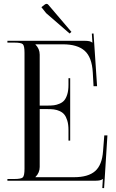

<svg xmlns="http://www.w3.org/2000/svg" viewBox="-20 -929 597 987"><path d="M337.9 -756.8 216.8 -861.8 192.9 -892.1 209 -904.8Q214.8 -909.2 219.2 -909.2Q225.1 -909.2 229 -903.8L347.2 -765.1ZM18.1 0V-8.8H53.2Q88.9 -8.8 97.4 -17.3Q106 -25.9 106 -62V-657.2Q106 -693.4 97.4 -701.7Q88.9 -710 53.2 -710H18.1V-719.2H417Q444.8 -719.2 454.1 -710H455.1L452.1 -756.3L460.9 -756.8L479 -485.8H460.9L457 -556.2Q452.6 -634.8 415.3 -668Q377.9 -701.2 303.2 -701.2H162.1V-700.2Q184.1 -678.2 184.1 -647.9V-386.2H224.1Q243.7 -386.2 257.3 -387.9Q271 -389.6 286.1 -396Q301.3 -402.3 310.5 -413.3Q319.8 -424.3 325.9 -444.3Q332 -464.4 332 -492.2V-526.9H340.8V-206.1H332V-261.2Q332 -289.1 325.9 -309.1Q319.8 -329.1 310.5 -340.3Q301.3 -351.6 286.1 -358.2Q271 -364.7 257.1 -366.5Q243.2 -368.2 224.1 -368.2H184.1V-70.8Q184.1 -41 162.1 -19V-18.1H360.8Q433.6 -18.1 469.2 -49.6Q504.9 -81.1 509.8 -152.8L516.1 -232.9H532.2L515.1 38.1L505.9 37.6L508.8 -8.8H507.8Q499 0 471.2 0Z"/></svg>

Font: FoglihtenNo07calt
Style: Regular
Weight: 500
Designer: gluk (gluksza@wp.pl)
Foundry: gluk (gluksza@wp.pl)
Version: Version 0.844